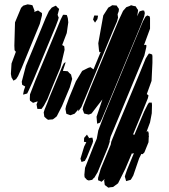

<svg xmlns="http://www.w3.org/2000/svg" viewBox="-20 -724 777 883"><path d="M163 -614 79 -410 63 -374 54 -360 42 -353 39 -358 33 -368 30 -384 33 -432 53 -486 52 -487 47 -493 46 -514 49 -621 77 -688 87 -698 107 -704 120 -702 129 -700 131 -695 139 -674 137 -669 150 -674 155 -676 165 -669 173 -664V-653ZM499 -581 382 -298 354 -231 340 -212V-218L339 -221L337 -217L323 -201L312 -197L304 -194L290 -199L285 -201L284 -207L281 -223L284 -237L298 -275L329 -350L358 -398L386 -412L396 -415L403 -410L410 -405L443 -485L437 -484L435 -495L432 -525L455 -653L478 -689L487 -694L496 -700L510 -699H516L522 -690L527 -683L526 -672L521 -659V-657L523 -643L518 -625ZM628 -609 482 -257 448 -176 440 -160 427 -155 426 -163 424 -187 451 -267 401 -202 388 -197 375 -200 367 -202 364 -210 360 -221 363 -234 396 -319 494 -555 525 -629 546 -674 561 -691 575 -696 583 -700 593 -697 604 -695 610 -685 615 -678 614 -669 611 -649 618 -665 622 -672 636 -676 643 -675 646 -664 643 -648ZM237 -605 133 -355 112 -308 105 -294 91 -290 86 -289 87 -294 90 -309 96 -326 91 -329 82 -334 80 -348 99 -421 167 -585 190 -641 205 -673 218 -689 228 -694 237 -698 245 -689 252 -683 250 -675 245 -656 247 -650 250 -643 247 -632ZM258 -414 223 -330 198 -268 182 -238 171 -223H160H152L150 -233L148 -244L152 -254L153 -258L132 -251L118 -261L117 -269L118 -290L142 -352L236 -578L259 -634L270 -656H276L287 -655L289 -650L292 -640L294 -621L287 -572L266 -517L267 -516L275 -512L276 -506L277 -495ZM428 -636 417 -620 408 -634 412 -648 414 -653 431 -652ZM477 -48 429 68 414 93 410 96 404 103 388 106 380 103 369 91 368 80 371 48 410 -51 425 -86 432 -124 457 -190 601 -539 637 -625 649 -647 657 -653 668 -649 670 -641V-592L642 -516L647 -518L653 -517V-508L644 -469L502 -127L489 -96L484 -76H485L484 -70ZM663 -70 644 -23 636 -15 630 -16 620 4 593 83 585 97 581 103 560 109 557 98 554 88 557 78 565 55 596 -20 589 -17 587 -20 556 53 523 119 500 136 489 137 478 139 469 132 462 127 461 121 459 106 461 99 455 105 447 112 439 108 431 105V94L443 53L489 -58L492 -73L513 -125L624 -391L650 -455L660 -471L665 -478L673 -476L680 -473L681 -465V-435L677 -352L655 -291H656L663 -285L660 -272L628 -193L592 -106L598 -104L643 -211L659 -243L665 -252H678L679 -241L678 -203L670 -161L654 -118L661 -121L664 -111V-100L665 -98L664 -93ZM301 -322 265 -236 241 -189 230 -180 223 -175 209 -174 201 -173 194 -178 184 -187 183 -193 181 -207 185 -220 200 -257 204 -268 208 -278 257 -396 267 -420 273 -432 281 -439 280 -431 269 -398H270L284 -397L292 -396L298 -389L307 -381L308 -376L312 -361ZM366 -72 367 -90 374 -98 380 -105 384 -98 389 -91 388 -88 394 -90 405 -91 407 -82 408 -74 405 -64 396 -42 379 0 370 16 355 21 350 6 367 -50 377 -70Z"/></svg>

Font: Rubik Marker Hatch
Style: Regular
Weight: 400
Designer: Hubert and Fischer, NaN
Foundry: Hubert & Fischer, NaN
Version: Version 2.200